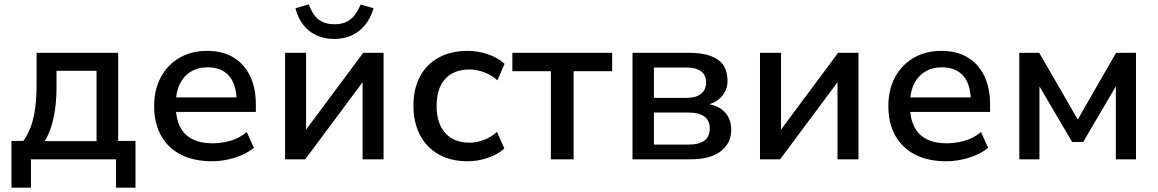

<svg xmlns="http://www.w3.org/2000/svg" viewBox="-20 -736 5351 887"><path d="M33 131V-85H88Q111 -118 124 -155.5Q137 -193 143 -240.5Q149 -288 149 -349V-492H526V-85H606V131H516V0H123V131ZM187 -84H426V-409H241V-328Q241 -257 228 -194Q215 -131 187 -84Z M959 9Q876 9 816 -21.5Q756 -52 724 -109.5Q692 -167 692 -246Q692 -321 722.5 -378.5Q753 -436 808.5 -468.5Q864 -501 937 -501Q1008 -501 1058 -471Q1108 -441 1135 -385.5Q1162 -330 1162 -253V-219H774V-286H1090L1073 -269Q1073 -345 1038.5 -385Q1004 -425 940 -425Q894 -425 861 -404.5Q828 -384 810 -346.5Q792 -309 792 -257V-248Q792 -190 811.5 -151Q831 -112 869 -93Q907 -74 961 -74Q1002 -74 1043.5 -85.5Q1085 -97 1120 -126L1153 -53Q1116 -23 1063.5 -7Q1011 9 959 9Z M1297 0V-492H1394V-117H1379L1658 -492H1752V0H1655V-376H1670L1390 0ZM1524 -556Q1479 -556 1442.5 -572.5Q1406 -589 1381 -621Q1356 -653 1345 -698L1407 -716Q1423 -669 1451 -646.5Q1479 -624 1525 -624Q1570 -624 1598 -645.5Q1626 -667 1646 -715L1706 -698Q1691 -649 1664.5 -618Q1638 -587 1602.5 -571.5Q1567 -556 1524 -556Z M2140 9Q2063 9 2007 -22.5Q1951 -54 1920.5 -112Q1890 -170 1890 -248Q1890 -326 1920.5 -383Q1951 -440 2007.5 -470.5Q2064 -501 2140 -501Q2189 -501 2235 -485Q2281 -469 2311 -441L2278 -365Q2250 -390 2215.5 -402.5Q2181 -415 2149 -415Q2077 -415 2037 -371.5Q1997 -328 1997 -247Q1997 -166 2037 -121.5Q2077 -77 2149 -77Q2181 -77 2215 -89.5Q2249 -102 2276 -127L2310 -50Q2281 -23 2234.5 -7Q2188 9 2140 9Z M2525 0V-407H2347V-492H2808V-407H2630V0Z M2902 0V-492H3163Q3225 -492 3264.5 -477Q3304 -462 3322.5 -433.5Q3341 -405 3341 -363Q3341 -320 3313.5 -289.5Q3286 -259 3239 -250V-257Q3278 -253 3304.5 -237Q3331 -221 3344.5 -195.5Q3358 -170 3358 -137Q3358 -74 3309.5 -37Q3261 0 3171 0ZM3001 -68H3162Q3209 -68 3234 -86.5Q3259 -105 3259 -142Q3259 -179 3234 -197.5Q3209 -216 3162 -216H3001ZM3001 -284H3154Q3195 -284 3218.5 -302.5Q3242 -321 3242 -355Q3242 -389 3218.5 -406.5Q3195 -424 3154 -424H3001Z M3491 0V-492H3588V-117H3573L3852 -492H3946V0H3849V-376H3864L3584 0Z M4351 9Q4268 9 4208 -21.5Q4148 -52 4116 -109.5Q4084 -167 4084 -246Q4084 -321 4114.5 -378.5Q4145 -436 4200.5 -468.5Q4256 -501 4329 -501Q4400 -501 4450 -471Q4500 -441 4527 -385.5Q4554 -330 4554 -253V-219H4166V-286H4482L4465 -269Q4465 -345 4430.5 -385Q4396 -425 4332 -425Q4286 -425 4253 -404.5Q4220 -384 4202 -346.5Q4184 -309 4184 -257V-248Q4184 -190 4203.5 -151Q4223 -112 4261 -93Q4299 -74 4353 -74Q4394 -74 4435.5 -85.5Q4477 -97 4512 -126L4545 -53Q4508 -23 4455.5 -7Q4403 9 4351 9Z M4689 0V-492H4781L4959 -184L5136 -492H5228V0H5135V-361H5149L4984 -80H4933L4768 -361H4782V0Z"/></svg>

Font: NunitoSans_10ptSemiBold
Style: Regular
Weight: 600
Designer: Vernon Adams
Foundry: Vernon Adams
Version: Version 3.101;gftools[0.9.27]